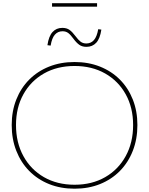

<svg xmlns="http://www.w3.org/2000/svg" viewBox="-20 -1136 904 1164"><path d="M432 8Q347.5 8 277.8 -20Q208 -48 157.2 -99.5Q106.5 -151 78.8 -221.8Q51 -292.5 51 -378Q51 -462.5 78.8 -532.5Q106.5 -602.5 157.2 -653.5Q208 -704.5 277.8 -732.2Q347.5 -760 432 -760Q516.5 -760 586.2 -732.2Q656 -704.5 706.8 -653.5Q757.5 -602.5 785.2 -532.5Q813 -462.5 813 -378Q813 -292.5 785.2 -221.8Q757.5 -151 706.8 -99.5Q656 -48 586.2 -20Q516.5 8 432 8ZM432 -16Q537.5 -16 617.5 -62Q697.5 -108 742.2 -189.8Q787 -271.5 787 -378Q787 -483.5 742.2 -564.2Q697.5 -645 617.5 -690.5Q537.5 -736 432 -736Q326.5 -736 246.5 -690.5Q166.5 -645 121.8 -564.2Q77 -483.5 77 -378Q77 -271.5 121.8 -189.8Q166.5 -108 246.5 -62Q326.5 -16 432 -16ZM575.5 -959 594.5 -956.5Q586.5 -902 563.5 -877Q540.5 -852 504 -852Q478 -852 460.5 -864.5Q443 -877 425 -901.5Q408 -925 393.8 -935.8Q379.5 -946.5 359 -946.5Q331 -946.5 312.8 -926Q294.5 -905.5 287 -859.5L267.5 -862Q275.5 -916.5 298.5 -941.8Q321.5 -967 358 -967Q384.5 -967 401.8 -954.5Q419 -942 437.5 -917Q454.5 -894 468.8 -883.2Q483 -872.5 503.5 -872.5Q531.5 -872.5 549.5 -893Q567.5 -913.5 575.5 -959ZM568.5 -1116.5V-1095.5H295.5V-1116.5Z"/></svg>

Font: Hepta Slab ExtraLight
Style: Regular
Weight: 200
Designer: Michael LaGattuta
Foundry: Michael LaGattuta
Version: Version 1.100